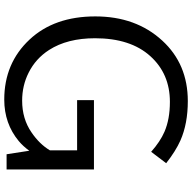

<svg xmlns="http://www.w3.org/2000/svg" viewBox="-20 -820 881 880"><g transform="rotate(90 420.0 -380.5)"><path d="M687.5 29.3 671.4 -74.7Q650.4 -45.9 627 -26.4Q546.9 40 437 40Q270 40 161.6 -76.2Q55.7 -189.5 55.7 -377.4Q55.7 -563.5 166.5 -684.1Q273.9 -801.3 443.8 -801.3Q547.4 -801.3 624 -767.6Q673.3 -745.6 728.5 -702.1L676.3 -633.3Q629.4 -674.8 584.5 -694.3Q526.9 -719.2 447.3 -719.2Q318.8 -719.2 237.8 -629.4Q155.8 -538.6 155.8 -376Q155.8 -249 209.5 -165.5Q249 -104 313.5 -71.8Q372.6 -42 441.9 -42Q525.4 -42 587.4 -85Q640.6 -121.1 669.4 -168.9V-293.9H439.5V-371.1H757.3V29.3Z"/></g></svg>

Font: FORM UDPGothic
Style: Regular
Weight: 400
Foundry: Pronama LLC
Version: Version 1.05101